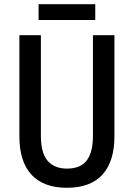

<svg xmlns="http://www.w3.org/2000/svg" viewBox="-20 -881 635 911"><path d="M523 -235Q523 -116 466.5 -53Q410 10 297 10Q187 10 129.5 -52Q72 -114 72 -234V-714H174V-236Q174 -155 206 -118Q238 -81 298 -81Q361 -81 391 -119Q421 -157 421 -237V-714H523ZM432 -861V-786H163V-861Z"/></svg>

Font: Noto Sans Arabic UI Cn Md
Style: Regular
Weight: 500
Width: 3
Designer: Monotype Design Team, Nadine Chahine and Nizar Qandah
Foundry: Monotype Imaging Inc.
Version: Version 2.010; ttfautohint (v1.8.4.7-5d5b)